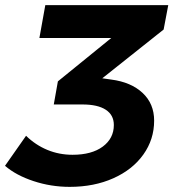

<svg xmlns="http://www.w3.org/2000/svg" viewBox="-22 -721 676 748"><path d="M615.5 -606 376.5 -416 411.5 -411Q488.5 -401 533.5 -359Q578.5 -317 578.5 -251Q578.5 -178 536.5 -119Q494.5 -60 419.5 -26.5Q344.5 7 249.5 7Q176.5 7 108.5 -15.5Q40.5 -38 -2.5 -75L79.5 -192Q116.5 -156 162.5 -137Q208.5 -118 260.5 -118Q335.5 -118 378.5 -150Q421.5 -182 421.5 -234Q421.5 -273 390 -293.5Q358.5 -314 299.5 -314H187.5L203.5 -404L411.5 -573H131.5L154.5 -701H633.5Z"/></svg>

Font: Argentum Sans SemiBold
Style: Italic
Weight: 600
Italic angle: -11°
Designer: Julieta Ulanovsky (font), Cristiano Sobral (main changes and remaster)
Foundry: Julieta Ulanovsky (font), Cristiano Sobral (main changes and remaster)
Version: Version 2.007;June 15, 2022;FontCreator 14.0.0.2814 64-bit; 